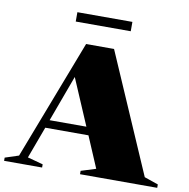

<svg xmlns="http://www.w3.org/2000/svg" viewBox="-107 -971 1046 1062"><g transform="rotate(10 416.0 -440.0)"><path d="M767.5 -46 845.5 -19V0H412V-19L495 -45L420.5 -220H178L112 -41.5L199 -18V0H-14.5V-18L62 -43L320 -715H477ZM194.5 -265H401L290 -524.5ZM242 -827.5V-880H551V-827.5Z"/></g></svg>

Font: Newsreader 72pt ExtraBold
Style: Regular
Weight: 800
Designer: Hugues Gentile
Foundry: Production Type
Version: Version 1.003; ttfautohint (v1.8.3)